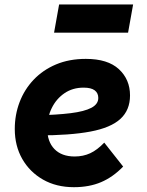

<svg xmlns="http://www.w3.org/2000/svg" viewBox="-20 -800 640 838"><path d="M302.5 17Q226 17 168 -16Q110 -49 77.2 -106.2Q44.5 -163.5 44.5 -237Q44.5 -299 65.5 -354.2Q86.5 -409.5 126.8 -452Q167 -494.5 224.5 -518.8Q282 -543 354.5 -543Q450.5 -543 499 -498Q547.5 -453 547.5 -383.5Q547.5 -319.5 505.5 -281Q463.5 -242.5 374.8 -225.8Q286 -209 145 -209L137.5 -296.5Q228 -298.5 288.2 -306Q348.5 -313.5 378.8 -329.5Q409 -345.5 409 -372.5Q409 -394 393.2 -405.8Q377.5 -417.5 345 -417.5Q297 -417.5 261.2 -393Q225.5 -368.5 205.8 -328.2Q186 -288 186 -240.5Q186 -182 217.5 -149.5Q249 -117 306 -117Q343 -117 373.8 -131.2Q404.5 -145.5 435 -177.5L517.5 -73Q473 -27 421.2 -5Q369.5 17 302.5 17ZM216 -657.5 238 -780.5H561L539 -657.5Z"/></svg>

Font: Google Sans Code
Style: Italic
Weight: 400
Italic angle: -10°
Monospace: yes
Designer: Google Sans Code Authors
Foundry: Google LLC
Version: Version 6.000